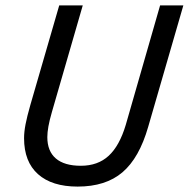

<svg xmlns="http://www.w3.org/2000/svg" viewBox="-20 -675 698 710"><path d="M279 -62Q342 -62 382 -99Q422 -136 445 -213L572 -655H658L528 -206Q495 -91 433 -38Q371 15 267 15Q172 15 120.5 -31Q69 -77 69 -164Q69 -187 74.5 -215.5Q80 -244 92 -286L199 -655H286L172 -261Q163 -230 159 -207.5Q155 -185 155 -168Q155 -116 186.5 -89Q218 -62 279 -62Z"/></svg>

Font: Intel One Mono
Style: Italic
Weight: 400
Italic angle: -16°
Monospace: yes
Designer: Fred Shallcrass
Foundry: Frere-Jones Type LLC
Version: Version 1.400;hotconv 1.1.0;makeotfexe 2.6.0;FJTRelease1.4